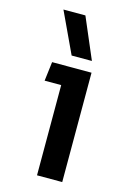

<svg xmlns="http://www.w3.org/2000/svg" viewBox="-110 -751 527 804"><g transform="rotate(15 154.0 -349.5)"><path d="M145 -522 62 -699.2H157.2L232.9 -522ZM134.8 0V-391.1H63L73.2 -474.1H244.1V0Z"/></g></svg>

Font: Kanit
Style: Regular
Weight: 400
Designer: Katatrad Team
Foundry: CadsonDemak
Version: Version 1.000;PS 001.000;hotconv 1.0.88;makeotf.lib2.5.64775